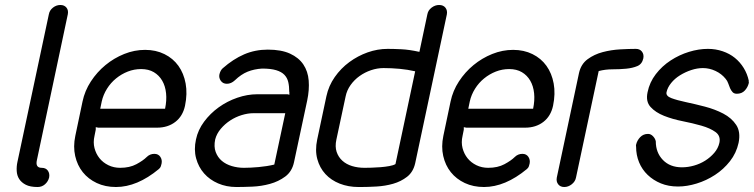

<svg xmlns="http://www.w3.org/2000/svg" viewBox="-20 -750 3023 770"><path d="M147 -77Q164 -77 172 -65.5Q180 -54 177 -38Q173 -22 160.5 -11Q148 0 131 0Q101 0 83.5 -9Q66 -18 57 -32Q48 -46 47 -64.5Q46 -83 50 -101L176 -693Q179 -709 192.5 -719.5Q206 -730 222 -730Q238 -730 246.5 -719.5Q255 -709 252 -693L128 -108Q121 -77 147 -77Z M382 -314H642Q649 -347 646 -376Q643 -405 630.5 -426.5Q618 -448 597 -460.5Q576 -473 546 -473Q518 -473 492.5 -463Q467 -453 445.5 -435.5Q424 -418 409 -394Q394 -370 388 -343ZM568 -120Q581 -133 599 -133Q615 -133 623 -121Q631 -109 628 -94Q627 -89 625 -83Q623 -77 617 -72Q530 0 445 0Q402 0 368 -16Q334 -32 312 -59.5Q290 -87 281.5 -124.5Q273 -162 282 -205L311 -343Q320 -386 344.5 -423.5Q369 -461 403 -489Q437 -517 478 -533.5Q519 -550 562 -550Q605 -550 639.5 -533Q674 -516 695.5 -486Q717 -456 724.5 -415Q732 -374 722 -326Q713 -284 683 -261Q653 -238 610 -238H374L364 -240V-230L359 -205Q353 -179 359 -156Q365 -133 379 -115.5Q393 -98 414.5 -87.5Q436 -77 462 -77Q500 -77 527 -91.5Q554 -106 568 -120Z M1133 -372 1141 -370Q1140 -372 1140.5 -376Q1141 -380 1140 -382Q1140 -404 1136 -421Q1132 -438 1120.5 -450Q1109 -462 1087.5 -468.5Q1066 -475 1031 -475Q999 -473 973 -462.5Q947 -452 922 -428Q907 -414 890 -414Q874 -414 865.5 -426Q857 -438 860 -452Q864 -468 873 -476Q915 -513 959 -532Q1003 -551 1054 -551Q1108 -551 1143 -535Q1178 -519 1196.5 -491.5Q1215 -464 1218 -427Q1221 -390 1212 -347L1159 -99Q1151 -62 1124 -42Q1097 -22 1062.5 -12.5Q1028 -3 991.5 -1.5Q955 0 928 0Q888 0 854.5 -14.5Q821 -29 798.5 -54.5Q776 -80 766.5 -115Q757 -150 766 -191Q774 -229 798.5 -262Q823 -295 857 -319.5Q891 -344 931.5 -358Q972 -372 1012 -372ZM1124 -296H996Q974 -296 949.5 -288.5Q925 -281 903.5 -267Q882 -253 865.5 -233.5Q849 -214 843 -191Q837 -162 845 -140.5Q853 -119 869.5 -105Q886 -91 909.5 -84Q933 -77 958 -77Q984 -77 1017.5 -80Q1051 -83 1080 -90Z M1329 -190Q1323 -162 1330 -141Q1337 -120 1353 -105.5Q1369 -91 1392 -84Q1415 -77 1442 -77Q1452 -77 1469.5 -77.5Q1487 -78 1506 -79.5Q1525 -81 1541.5 -84Q1558 -87 1566 -92L1645 -464Q1615 -471 1582.5 -474Q1550 -477 1518 -477Q1493 -477 1468 -468.5Q1443 -460 1422 -445Q1401 -430 1386 -409Q1371 -388 1366 -363ZM1289 -364Q1298 -406 1322.5 -441Q1347 -476 1381 -501Q1415 -526 1454.5 -540Q1494 -554 1535 -554Q1558 -554 1589.5 -552.5Q1621 -551 1662 -542L1694 -693Q1697 -709 1711 -719.5Q1725 -730 1741 -730Q1758 -730 1766.5 -719Q1775 -708 1772 -692L1645 -95Q1637 -60 1612.5 -41Q1588 -22 1556.5 -13Q1525 -4 1490 -2Q1455 0 1427 0H1418Q1377 0 1342.5 -13.5Q1308 -27 1285 -52Q1262 -77 1252.5 -112Q1243 -147 1252 -190Z M1858 -314H2118Q2125 -347 2122 -376Q2119 -405 2106.5 -426.5Q2094 -448 2073 -460.5Q2052 -473 2022 -473Q1994 -473 1968.5 -463Q1943 -453 1921.5 -435.5Q1900 -418 1885 -394Q1870 -370 1864 -343ZM2044 -120Q2057 -133 2075 -133Q2091 -133 2099 -121Q2107 -109 2104 -94Q2103 -89 2101 -83Q2099 -77 2093 -72Q2006 0 1921 0Q1878 0 1844 -16Q1810 -32 1788 -59.5Q1766 -87 1757.5 -124.5Q1749 -162 1758 -205L1787 -343Q1796 -386 1820.5 -423.5Q1845 -461 1879 -489Q1913 -517 1954 -533.5Q1995 -550 2038 -550Q2081 -550 2115.5 -533Q2150 -516 2171.5 -486Q2193 -456 2200.5 -415Q2208 -374 2198 -326Q2189 -284 2159 -261Q2129 -238 2086 -238H1850L1840 -240V-230L1835 -205Q1829 -179 1835 -156Q1841 -133 1855 -115.5Q1869 -98 1890.5 -87.5Q1912 -77 1938 -77Q1976 -77 2003 -91.5Q2030 -106 2044 -120Z M2290 -38Q2287 -22 2273 -11Q2259 0 2243 0Q2227 0 2218.5 -11Q2210 -22 2213 -38L2302 -457Q2310 -493 2336.5 -512.5Q2363 -532 2397 -541Q2431 -550 2467 -552Q2503 -554 2530 -554Q2546 -554 2554.5 -543Q2563 -532 2560 -516Q2555 -493 2536 -485Q2517 -477 2491.5 -474.5Q2466 -472 2436.5 -472Q2407 -472 2381 -465Z M2982 -425Q2984 -423 2983 -417Q2979 -400 2967 -387Q2955 -374 2935 -374Q2924 -374 2918 -380.5Q2912 -387 2908 -396Q2904 -405 2900.5 -415.5Q2897 -426 2890 -434Q2874 -454 2849.5 -465.5Q2825 -477 2799 -477Q2776 -477 2752 -469Q2728 -461 2707 -448Q2686 -435 2671.5 -417Q2657 -399 2653 -380Q2650 -365 2672.5 -356.5Q2695 -348 2730.5 -340.5Q2766 -333 2806.5 -322.5Q2847 -312 2880.5 -294.5Q2914 -277 2932.5 -249Q2951 -221 2942 -177Q2933 -136 2907.5 -103.5Q2882 -71 2847.5 -48.5Q2813 -26 2774 -14Q2735 -2 2699 -2Q2661 -2 2630.5 -14.5Q2600 -27 2577.5 -48.5Q2555 -70 2543 -99Q2531 -128 2531 -162Q2530 -166 2531 -170Q2535 -187 2547.5 -200Q2560 -213 2579 -213Q2590 -213 2599 -203.5Q2608 -194 2610 -183Q2610 -138 2638.5 -108.5Q2667 -79 2715 -79Q2739 -79 2763.5 -86Q2788 -93 2808.5 -106Q2829 -119 2844.5 -137Q2860 -155 2865 -177Q2871 -205 2849.5 -220.5Q2828 -236 2793 -246Q2758 -256 2717.5 -264Q2677 -272 2643 -285.5Q2609 -299 2589 -321Q2569 -343 2577 -380Q2585 -420 2610 -452.5Q2635 -485 2669.5 -507.5Q2704 -530 2743 -542Q2782 -554 2819 -554Q2850 -554 2878 -544.5Q2906 -535 2927 -518Q2948 -501 2962.5 -477.5Q2977 -454 2983 -426Z"/></svg>

Font: VDS Compensated
Style: Light Italic
Weight: 300
Italic angle: -12°
Designer: artmaker
Foundry: artmaker
Version: Version 1.000 2012 initial release